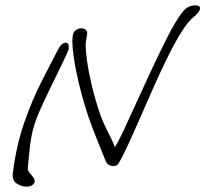

<svg xmlns="http://www.w3.org/2000/svg" viewBox="-20 -670 769 719"><path d="M403 -48Q396 -48 388.5 -52Q381 -56 377 -64Q361 -103 342 -150.5Q323 -198 309 -239Q282 -322 266.5 -397.5Q251 -473 251 -516Q251 -523 251.5 -529Q252 -535 253 -539Q255 -551 264.5 -557.5Q274 -564 284 -564Q294 -564 301 -558.5Q308 -553 306 -541Q305 -536 302.5 -519.5Q300 -503 301 -495Q301 -476 306.5 -437.5Q312 -399 324 -349Q336 -299 354 -245Q360 -227 371 -203Q382 -179 393.5 -157Q405 -135 410 -119Q422 -137 442.5 -180.5Q463 -224 488.5 -280.5Q514 -337 542 -397Q570 -457 596.5 -510.5Q623 -564 645.5 -599.5Q668 -635 682 -642Q696 -650 712 -650Q719 -650 724 -647.5Q729 -645 729 -639Q729 -632 722 -623Q715 -614 707 -608Q686 -592 661 -552.5Q636 -513 609.5 -459.5Q583 -406 556.5 -346.5Q530 -287 505.5 -230.5Q481 -174 460 -128.5Q439 -83 424 -58Q418 -48 403 -48ZM79 29Q61 29 43 17.5Q25 6 28 -21Q41 -125 70.5 -210Q100 -295 135 -363.5Q170 -432 198 -486Q211 -510 226 -510Q240 -510 237 -488H238Q237 -483 229 -466Q221 -449 210.5 -426.5Q200 -404 189.5 -383.5Q179 -363 174 -352Q154 -311 140.5 -281.5Q127 -252 117.5 -228Q108 -204 102 -179Q96 -154 92 -120.5Q88 -87 84 -39Q84 -32 90.5 -23.5Q97 -15 103.5 -7Q110 1 110 9Q110 17 101 23Q94 29 79 29Z"/></svg>

Font: Grape Nuts
Style: Regular
Weight: 400
Designer: Robert E. Leuschke
Foundry: Robert E. Leuschke
Version: Version 1.010; ttfautohint (v1.8.3)